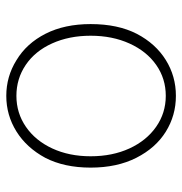

<svg xmlns="http://www.w3.org/2000/svg" viewBox="-4 -576 593 626"><g transform="rotate(90 293.0 -263.5)"><path d="M177 -20Q122 -53 90.5 -115Q59 -177 59 -262Q59 -351 91 -413Q123 -474 176 -507Q229 -540 293 -540Q357 -540 410 -507Q463 -474 495 -411Q527 -348 527 -262Q527 -176 495 -114Q462 -53 409 -20Q356 13 293 13Q230 13 177 -20ZM490 -262Q490 -333 464.5 -388.5Q439 -444 394 -475.5Q349 -507 293 -507Q237 -507 192.5 -476Q148 -445 122.5 -389Q97 -333 97 -262Q97 -192 122 -136.5Q147 -81 192 -50.5Q237 -20 293 -20Q349 -20 394 -51Q439 -82 464.5 -137Q490 -192 490 -262Z"/></g></svg>

Font: Merged Yaku Han JP Thin
Style: Regular
Weight: 250
Designer: Ryoko NISHIZUKA 西塚涼子 (kana, bopomofo & ideographs); Paul D. Hunt (Latin, Greek & Cyrillic); Sandoll Communications 산돌커뮤니
Foundry: Adobe
Version: Version 2.004